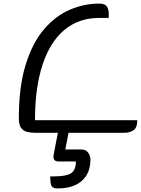

<svg xmlns="http://www.w3.org/2000/svg" viewBox="-20 -740 785 1070"><path d="M175 -70H745Q745 -27 723 -13.5Q701 0 675 0H175Q150 0 129.5 -5.5Q109 -11 97 -28Q85 -45 85 -80Q85 -257 123 -379.5Q161 -502 225.5 -577Q290 -652 369.5 -686Q449 -720 532 -720Q566 -720 576 -703Q586 -686 586 -666V-640H532Q418 -640 338 -572.5Q258 -505 216.5 -377.5Q175 -250 175 -70ZM310 -37H369L344 93H433Q459 93 471.5 111Q484 129 484 149Q484 225 436.5 267.5Q389 310 301 310Q276 310 268 298Q260 286 260 243H281Q349 243 376 225.5Q403 208 403 160H308Q278 160 278 134Q278 132 278.5 127Q279 122 282 106.5Q285 91 291.5 57Q298 23 310 -37Z"/></svg>

Font: Warnes
Style: Regular
Weight: 400
Designer: Eduardo Rodriguez Tunni
Foundry: Eduardo Rodriguez Tunni
Version: Version 1.002; ttfautohint (v1.8.4.7-5d5b);gftools[0.9.23]